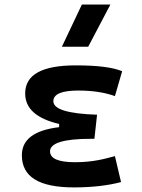

<svg xmlns="http://www.w3.org/2000/svg" viewBox="-20 -815 626 845"><path d="M305.7 9.8C389.2 9.8 459.5 0.5 512.7 -13.7L485.8 -127.9C442.9 -116.7 392.6 -101.1 309.6 -101.1C236.8 -101.1 200.2 -117.2 200.2 -148.9C200.2 -185.5 260.3 -204.1 379.9 -204.1H395.5L407.2 -310.1C278.8 -314.5 214.8 -334 214.8 -369.6C214.8 -400.9 251.5 -416.5 324.2 -416.5C385.7 -416.5 439 -408.7 485.8 -392.1L517.6 -501.5C475.6 -519 408.2 -527.3 313.5 -527.3C164.6 -527.3 90.8 -486.3 90.8 -403.8C90.8 -337.4 140.1 -293 240.2 -269.5V-255.4C130.4 -242.2 76.2 -201.2 76.2 -131.8C76.2 -36.6 151.9 9.8 305.7 9.8ZM252.4 -609.4H368.2L465.8 -794.9H340.3Z"/></svg>

Font: Cascadia Code NF SemiBold
Style: Regular
Weight: 600
Monospace: yes
Designer: Aaron Bell
Foundry: Saja Typeworks
Version: Version 2404.023